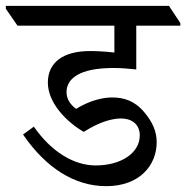

<svg xmlns="http://www.w3.org/2000/svg" viewBox="-60 -643 638 658"><path d="M304 -5C418 -5 477 -76 477 -156C477 -193 462 -226 434 -259C400 -299 363 -309 323 -309C292 -309 246 -298 201 -270C181 -284 168 -304 168 -327C168 -373 211 -410 329 -410C355 -410 379 -408 407 -405V-555H558V-564L519 -623H-40V-613L0 -555H332V-463C295 -467 271 -468 248 -468C155 -468 104 -428 104 -360C104 -289 170 -224 227 -191C285 -228 328 -237 355 -237C389 -237 419 -219 419 -179C419 -118 354 -76 268 -76C192 -76 115 -124 56 -209L19 -182C97 -68 195 -5 304 -5Z"/></svg>

Font: Noto Serif Devanagari
Style: Regular
Weight: 400
Designer: Universal Thirst, Indian Type Foundry and the Monotype Design Team
Foundry: Monotype Imaging Inc.
Version: Version 2.004